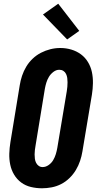

<svg xmlns="http://www.w3.org/2000/svg" viewBox="-20 -1004 540 1032"><path d="M206 8Q175 8 146 1Q117 -6 94 -23Q71 -40 56 -65Q41 -90 35 -119Q29 -148 30 -178.5Q31 -209 36 -240L86 -545Q90 -571 98.5 -596.5Q107 -622 121 -645.5Q135 -669 155.5 -688.5Q176 -708 200.5 -720.5Q225 -733 251 -739.5Q277 -746 304 -746Q335 -746 363.5 -737.5Q392 -729 415 -712Q438 -695 453 -670Q468 -645 474 -616.5Q480 -588 479.5 -557Q479 -526 474 -495L423 -190Q419 -165 410.5 -139.5Q402 -114 388 -90.5Q374 -67 353.5 -47Q333 -27 308.5 -14.5Q284 -2 257.5 3Q231 8 206 8ZM209 -106Q226 -106 241.5 -117Q257 -128 266 -143.5Q275 -159 280 -175.5Q285 -192 288 -209L339 -514Q341 -526 342 -538Q343 -550 343 -562Q343 -574 341.5 -585Q340 -596 335 -606.5Q330 -617 320.5 -623Q311 -629 299 -629Q282 -629 267 -617.5Q252 -606 243 -591Q234 -576 229 -559.5Q224 -543 221 -526L171 -221Q169 -209 167.5 -197.5Q166 -186 166 -174Q166 -162 167.5 -150.5Q169 -139 174 -129Q179 -119 188 -112.5Q197 -106 209 -106ZM341 -792 211 -926 293 -984 406 -838Z"/></svg>

Font: Iosevka Slab Heavy
Style: Italic
Weight: 900
Italic angle: -9°
Monospace: yes
Designer: Belleve Invis
Foundry: Belleve Invis
Version: Version 11.1.0; ttfautohint (v1.8.3)